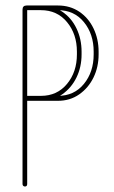

<svg xmlns="http://www.w3.org/2000/svg" viewBox="-20 -679 414 699"><path d="M79 -9Q79 -5 77 -2.5Q75 0 71 0Q67 0 64.5 -2.5Q62 -5 62 -9V-644Q62 -659 77 -659H191Q235 -659 268.5 -636.5Q302 -614 320.5 -575.5Q339 -537 339 -491V-481Q339 -435 320.5 -397Q302 -359 268.5 -335.5Q235 -312 191 -312H71Q67 -312 64.5 -314.5Q62 -317 62 -321Q62 -325 64.5 -327.5Q67 -330 71 -330H191Q250 -330 285.5 -373.5Q321 -417 321 -481V-491Q321 -555 285.5 -598.5Q250 -642 191 -642H79ZM129 -642Q125 -642 122.5 -644.5Q120 -647 120 -651Q120 -654 122.5 -656.5Q125 -659 129 -659Q173 -659 206.5 -636.5Q240 -614 258.5 -575.5Q277 -537 277 -491V-481Q277 -435 258.5 -397Q240 -359 206.5 -335.5Q173 -312 129 -312Q125 -312 122.5 -314.5Q120 -317 120 -321Q120 -325 122.5 -327.5Q125 -330 129 -330Q188 -330 224 -373.5Q260 -417 260 -481V-491Q260 -555 224 -598.5Q188 -642 129 -642Z"/></svg>

Font: Libertine-Super Thin
Style: Regular
Weight: 100
Designer: Bastien Sozeau
Foundry: NBR — Bastien Sozeau
Version: Version 2.003;gftools[0.9.33]